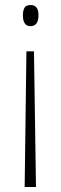

<svg xmlns="http://www.w3.org/2000/svg" viewBox="-20 -550 242 763"><path d="M133 -490Q133 -446 101 -446Q71 -446 71 -490Q71 -507 77 -518.5Q83 -530 102 -530Q133 -530 133 -490ZM85 -346H115L123 193H78Z"/></svg>

Font: Noto Sans Devanagari ExtraCondensed ExtraLight
Style: Regular
Weight: 200
Width: 2
Designer: Jelle Bosma - Monotype Design Team
Foundry: Monotype Imaging Inc.
Version: Version 2.004; ttfautohint (v1.8.4.7-5d5b)